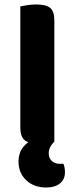

<svg xmlns="http://www.w3.org/2000/svg" viewBox="-20 -636 335 860"><path d="M137.6 -17.4 223.4 -1.2Q198.3 22 198.3 50.8Q198.3 72.4 212 85Q225.7 97.6 246.4 97.6H264.3Q271 116 271 134.8Q271 167.5 248.4 185.7Q225.8 203.9 187.4 203.9Q131.8 203.9 97.4 171.1Q63 138.4 63 88.6Q63 47.9 84.4 22.1Q105.7 -3.6 137.6 -17.4ZM71 -423H223.4V-1.2Q213.9 1.5 194 4.4Q174.1 7.3 153 7.3Q108.2 7.3 89.6 -8.9Q71 -25.2 71 -64.7ZM223.4 -231.4H71V-607.5Q81.3 -609.5 101.7 -612.8Q122.1 -616 141.7 -616Q185 -616 204.2 -601.1Q223.4 -586.1 223.4 -544.1Z"/></svg>

Font: Baloo Bhaijaan 2
Style: Regular
Weight: 400
Designer: Sanskriti Dholi, Noopur Datye and Ek Type
Foundry: Ek Type
Version: Version 1.701